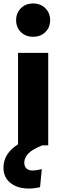

<svg xmlns="http://www.w3.org/2000/svg" viewBox="-61 -838 341 1107"><path d="M32 -722Q32 -763 59.5 -790.5Q87 -818 130 -818Q173 -818 200.5 -790.5Q228 -763 228 -722Q228 -680 200.5 -653Q173 -626 130 -626Q87 -626 59.5 -653Q32 -680 32 -722ZM43 -533H217V0H183Q123 24 101 48.5Q79 73 79 99Q79 122 91.5 133.5Q104 145 126 145Q148 145 180 137L170 241Q138 249 104 249Q40 249 -0.5 217Q-41 185 -41 129Q-41 47 43 -6Z"/></svg>

Font: Fira Sans Condensed ExtraBold
Style: Regular
Weight: 800
Width: 3
Designer: Carrois Corporate & Edenspiekermann AG
Foundry: Carrois Corporate GbR & Edenspiekermann AG
Version: Version 4.203